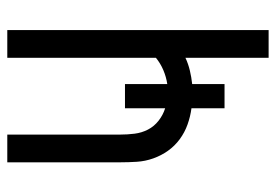

<svg xmlns="http://www.w3.org/2000/svg" viewBox="-138 -638 775 540"><g transform="rotate(-90 250.0 -367.5)"><path d="M358 0V-234Q341 -226 322 -221.5Q303 -217 284 -215V-124H216V-217Q193 -220 170.5 -228Q148 -236 129 -250Q110 -264 96.5 -283Q83 -302 75 -324.5Q67 -347 65.5 -370.5Q64 -394 64 -417V-735H142V-417Q142 -397 144.5 -377Q147 -357 156 -339.5Q165 -322 181 -309.5Q197 -297 216 -291V-404H284V-285Q304 -288 323 -296Q342 -304 358 -317V-735H436V0Z"/></g></svg>

Font: Iosevka
Style: Regular
Weight: 400
Monospace: yes
Designer: Belleve Invis
Foundry: Belleve Invis
Version: Version 33.2.3; ttfautohint (v1.8.4)